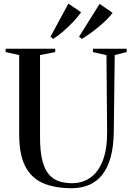

<svg xmlns="http://www.w3.org/2000/svg" viewBox="-20 -1006 713 1036"><path d="M367.5 9.5Q274 9.5 210.8 -18.5Q147.5 -46.5 115.5 -110.2Q83.5 -174 83.5 -280.5V-709L10.5 -725V-743H278V-725L196 -709V-265.5Q196 -190.5 208 -142Q220 -93.5 242.8 -66.2Q265.5 -39 297.5 -28.2Q329.5 -17.5 369 -17.5Q425.5 -17.5 468 -47.8Q510.5 -78 534.5 -139.2Q558.5 -200.5 558 -294L554.5 -708.5L481.5 -725V-743H663.5V-725L599 -709L594 -297Q593 -215.5 577 -157.5Q561 -99.5 531.2 -62.5Q501.5 -25.5 460.2 -8Q419 9.5 367.5 9.5ZM421 -796.5 406.5 -808 517.5 -985 587.5 -937Q576.5 -921 556.5 -901Q536.5 -881 512.2 -861Q488 -841 464 -824Q440 -807 422 -796.5ZM266.5 -796.5 252.5 -808 349 -986.5 417.5 -940Q403.5 -918.5 377.2 -890.5Q351 -862.5 321.5 -837Q292 -811.5 267.5 -796.5Z"/></svg>

Font: Merriweather 144pt
Style: Regular
Weight: 400
Version: Version 2.100